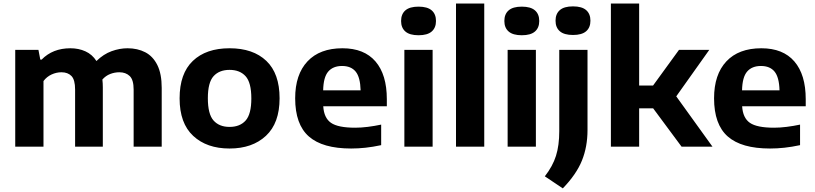

<svg xmlns="http://www.w3.org/2000/svg" viewBox="-20 -828 4602 1084"><path d="M66 0V-546.5H197L207.5 -491.5H215Q277.5 -555.5 377.5 -555.5Q424 -555.5 462.2 -538.2Q500.5 -521 524.5 -483.5Q564.5 -522.5 610 -539Q655.5 -555.5 700 -555.5Q756.5 -555.5 800 -533Q843.5 -510.5 868.2 -461Q893 -411.5 893 -331.5V0H734.5V-322.5Q734.5 -377.5 712.2 -398.8Q690 -420 654 -420Q627 -420 602 -410.2Q577 -400.5 558 -379Q560.5 -358 560.5 -335V0H404V-322.5Q404 -377.5 383.5 -398.8Q363 -420 327 -420Q298.5 -420 271.2 -407.5Q244 -395 225.5 -370.5V0Z M1276 10.5Q1147.5 10.5 1070.8 -60.8Q994 -132 994 -272.5Q994 -413 1068.8 -484.2Q1143.5 -555.5 1276 -555.5Q1409 -555.5 1483.8 -484.2Q1558.5 -413 1558.5 -273Q1558.5 -133 1481.5 -61.2Q1404.5 10.5 1276 10.5ZM1276 -111.5Q1334.5 -111.5 1366.8 -147.5Q1399 -183.5 1399 -272Q1399 -362 1366.5 -397.8Q1334 -433.5 1276 -433.5Q1218 -433.5 1185.8 -398Q1153.5 -362.5 1153.5 -273.5Q1153.5 -183.5 1185.8 -147.5Q1218 -111.5 1276 -111.5Z M1962.5 10.5Q1801 10.5 1723.8 -57.5Q1646.5 -125.5 1646.5 -273Q1646.5 -407.5 1716 -481.5Q1785.5 -555.5 1913.5 -555.5Q2036 -555.5 2100 -481Q2164 -406.5 2164 -268V-228H1805Q1809 -162 1848.8 -134.5Q1888.5 -107 1985.5 -107Q2019 -107 2056.8 -111.8Q2094.5 -116.5 2132 -124.5V-8.5Q2085.5 1.5 2043.8 6Q2002 10.5 1962.5 10.5ZM1911 -455.5Q1860.5 -455.5 1833.2 -424Q1806 -392.5 1804.5 -318H2016Q2014 -392 1988 -423.8Q1962 -455.5 1911 -455.5Z M2263 0V-546.5H2422.5V0ZM2343 -629Q2293 -629 2268.8 -650Q2244.5 -671 2244.5 -709.5Q2244.5 -748.5 2268.8 -769.5Q2293 -790.5 2343 -790.5Q2393 -790.5 2417.2 -769.5Q2441.5 -748.5 2441.5 -709.5Q2441.5 -671 2417.2 -650Q2393 -629 2343 -629Z M2554.5 0V-808H2714V0Z M2846 0V-546.5H3005.5V0ZM2926 -629Q2876 -629 2851.8 -650Q2827.5 -671 2827.5 -709.5Q2827.5 -748.5 2851.8 -769.5Q2876 -790.5 2926 -790.5Q2976 -790.5 3000.2 -769.5Q3024.5 -748.5 3024.5 -709.5Q3024.5 -671 3000.2 -650Q2976 -629 2926 -629Z M3157.5 235.5 3056 167.5Q3100.5 110.5 3119 51.8Q3137.5 -7 3137.5 -87.5V-546.5H3297V-94Q3297 0.5 3265.5 78.5Q3234 156.5 3157.5 235.5ZM3215 -630.5Q3165 -630.5 3140.8 -651.5Q3116.5 -672.5 3116.5 -711Q3116.5 -750 3140.8 -771Q3165 -792 3215 -792Q3265 -792 3289.2 -771Q3313.5 -750 3313.5 -711Q3313.5 -672.5 3289.2 -651.5Q3265 -630.5 3215 -630.5Z M3429 0V-808H3588.5V-345H3667L3813.5 -546.5H3984.5L3798 -284L4002.5 0H3828L3667.5 -216.5H3588.5V0Z M4327.5 10.5Q4166 10.5 4088.8 -57.5Q4011.5 -125.5 4011.5 -273Q4011.5 -407.5 4081 -481.5Q4150.5 -555.5 4278.5 -555.5Q4401 -555.5 4465 -481Q4529 -406.5 4529 -268V-228H4170Q4174 -162 4213.8 -134.5Q4253.5 -107 4350.5 -107Q4384 -107 4421.8 -111.8Q4459.5 -116.5 4497 -124.5V-8.5Q4450.5 1.5 4408.8 6Q4367 10.5 4327.5 10.5ZM4276 -455.5Q4225.5 -455.5 4198.2 -424Q4171 -392.5 4169.5 -318H4381Q4379 -392 4353 -423.8Q4327 -455.5 4276 -455.5Z"/></svg>

Font: Encode Sans Semi Expanded
Style: Bold
Weight: 700
Width: 6
Designer: Multiple Designers
Foundry: Impallari Type
Version: Version 3.000; ttfautohint (v1.8.3) -l 8 -r 50 -G 200 -x 14 